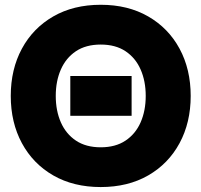

<svg xmlns="http://www.w3.org/2000/svg" viewBox="-20 -757 831 792"><path d="M24.4 -361.3Q24.4 -471.2 70.3 -556.2Q116.2 -641.1 199.7 -689.2Q283.2 -737.3 395.5 -737.3Q507.8 -737.3 591.3 -689.2Q674.8 -641.1 720.7 -556.2Q766.6 -471.2 766.6 -361.3Q766.6 -251.5 720.7 -166.5Q674.8 -81.5 591.3 -33.4Q507.8 14.6 395.5 14.6Q283.2 14.6 199.7 -33.4Q116.2 -81.5 70.3 -166.5Q24.4 -251.5 24.4 -361.3ZM210 -361.3Q210 -300.3 231 -252.4Q252 -204.6 293.2 -177Q334.5 -149.4 395.5 -149.4Q456.5 -149.4 497.8 -177Q539.1 -204.6 560.1 -252.4Q581.1 -300.3 581.1 -361.3Q581.1 -422.4 560.1 -470.2Q539.1 -518.1 497.8 -545.7Q456.5 -573.2 395.5 -573.2Q334.5 -573.2 293.2 -545.7Q252 -518.1 231 -470.2Q210 -422.4 210 -361.3ZM270 -443.4H522.9V-279.3H270Z"/></svg>

Font: Giphurs Black
Style: Regular
Weight: 900
Version: Version 0.920; ttfautohint (v1.8.4.7-5d5b)